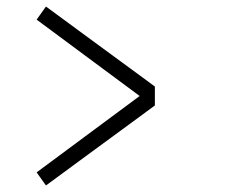

<svg xmlns="http://www.w3.org/2000/svg" viewBox="-20 -558 690 587"><path d="M120.5 9 92 -31 407 -264.5 92 -498 120.5 -538 453.5 -293.5V-235.5Z"/></svg>

Font: Trispace ExtraLight
Style: Regular
Weight: 200
Designer: Tyler Finck
Foundry: Etcetera Type Company
Version: Version 1.210; ttfautohint (v1.8.3)